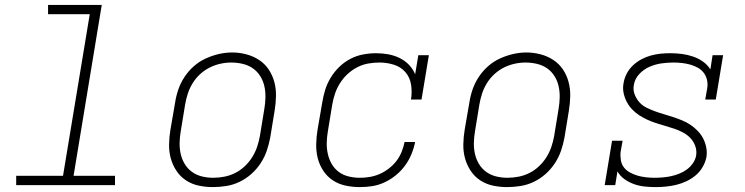

<svg xmlns="http://www.w3.org/2000/svg" viewBox="-20 -755 3040 783"><path d="M46 0V-38H237L346 -697H176V-735H395L280 -38H449V0Z M848 8Q819 8 790.5 2Q762 -4 738.5 -19.5Q715 -35 699.5 -58.5Q684 -82 676.5 -109Q669 -136 669.5 -166Q670 -196 675 -226L694 -336Q698 -363 707 -389.5Q716 -416 732 -440.5Q748 -465 770 -484.5Q792 -504 818 -516Q844 -528 871.5 -534.5Q899 -541 927 -541Q956 -541 984.5 -533.5Q1013 -526 1036.5 -510.5Q1060 -495 1075.5 -472Q1091 -449 1098.5 -421.5Q1106 -394 1105.5 -364Q1105 -334 1100 -304L1082 -194Q1077 -167 1068 -140.5Q1059 -114 1043 -89.5Q1027 -65 1005 -45.5Q983 -26 957 -13.5Q931 -1 903 3.5Q875 8 848 8ZM849 -30Q872 -30 895 -34.5Q918 -39 939 -49.5Q960 -60 978 -77Q996 -94 1008.5 -114Q1021 -134 1028.5 -156Q1036 -178 1040 -201L1058 -311Q1062 -334 1062.5 -358Q1063 -382 1058 -404Q1053 -426 1041 -445Q1029 -464 1011 -476.5Q993 -489 970 -494.5Q947 -500 923 -500Q901 -500 878.5 -495Q856 -490 835 -479.5Q814 -469 796 -452.5Q778 -436 765.5 -415.5Q753 -395 746 -373.5Q739 -352 735 -329L717 -219Q713 -196 712.5 -172.5Q712 -149 717 -127Q722 -105 733.5 -86Q745 -67 763 -54Q781 -41 803.5 -35.5Q826 -30 849 -30Z M1447 8Q1418 8 1389.5 2Q1361 -4 1337.5 -19.5Q1314 -35 1298.5 -58.5Q1283 -82 1276 -109Q1269 -136 1269.5 -166Q1270 -196 1275 -226L1294 -336Q1298 -362 1306 -388Q1314 -414 1328.5 -438Q1343 -462 1363.5 -482Q1384 -502 1409 -515Q1434 -528 1461 -533Q1488 -538 1514 -538Q1539 -538 1563.5 -533.5Q1588 -529 1609.5 -518.5Q1631 -508 1647.5 -491Q1664 -474 1673 -452L1686 -530H1729L1699 -349H1656Q1661 -379 1656.5 -409Q1652 -439 1633.5 -460.5Q1615 -482 1586.5 -491Q1558 -500 1528 -500Q1505 -500 1482 -496Q1459 -492 1437.5 -481Q1416 -470 1398 -453.5Q1380 -437 1367 -416.5Q1354 -396 1346.5 -374Q1339 -352 1335 -329L1317 -219Q1313 -196 1312.5 -172.5Q1312 -149 1317 -127Q1322 -105 1333 -86Q1344 -67 1361.5 -54Q1379 -41 1401.5 -35.5Q1424 -30 1447 -30Q1468 -30 1488.5 -33.5Q1509 -37 1528.5 -45.5Q1548 -54 1566 -68Q1584 -82 1597 -99Q1610 -116 1618 -136Q1626 -156 1630 -176H1673Q1668 -151 1658 -126.5Q1648 -102 1632 -80Q1616 -58 1594.5 -40.5Q1573 -23 1548.5 -11.5Q1524 0 1498.5 4Q1473 8 1447 8Z M2048 8Q2019 8 1990.5 2Q1962 -4 1938.5 -19.5Q1915 -35 1899.5 -58.5Q1884 -82 1876.5 -109Q1869 -136 1869.5 -166Q1870 -196 1875 -226L1894 -336Q1898 -363 1907 -389.5Q1916 -416 1932 -440.5Q1948 -465 1970 -484.5Q1992 -504 2018 -516Q2044 -528 2071.5 -534.5Q2099 -541 2127 -541Q2156 -541 2184.5 -533.5Q2213 -526 2236.5 -510.5Q2260 -495 2275.5 -472Q2291 -449 2298.5 -421.5Q2306 -394 2305.5 -364Q2305 -334 2300 -304L2282 -194Q2277 -167 2268 -140.5Q2259 -114 2243 -89.5Q2227 -65 2205 -45.5Q2183 -26 2157 -13.5Q2131 -1 2103 3.5Q2075 8 2048 8ZM2049 -30Q2072 -30 2095 -34.5Q2118 -39 2139 -49.5Q2160 -60 2178 -77Q2196 -94 2208.5 -114Q2221 -134 2228.5 -156Q2236 -178 2240 -201L2258 -311Q2262 -334 2262.5 -358Q2263 -382 2258 -404Q2253 -426 2241 -445Q2229 -464 2211 -476.5Q2193 -489 2170 -494.5Q2147 -500 2123 -500Q2101 -500 2078.5 -495Q2056 -490 2035 -479.5Q2014 -469 1996 -452.5Q1978 -436 1965.5 -415.5Q1953 -395 1946 -373.5Q1939 -352 1935 -329L1917 -219Q1913 -196 1912.5 -172.5Q1912 -149 1917 -127Q1922 -105 1933.5 -86Q1945 -67 1963 -54Q1981 -41 2003.5 -35.5Q2026 -30 2049 -30Z M2653 8Q2630 8 2607.5 5.5Q2585 3 2564.5 -4.5Q2544 -12 2526.5 -24.5Q2509 -37 2498 -56L2489 0H2446L2476 -181H2519L2511 -136Q2509 -119 2512 -101.5Q2515 -84 2525 -71.5Q2535 -59 2550 -51Q2565 -43 2581 -38.5Q2597 -34 2614.5 -32Q2632 -30 2649 -30Q2666 -30 2683 -31.5Q2700 -33 2716.5 -36.5Q2733 -40 2749.5 -46.5Q2766 -53 2780.5 -63.5Q2795 -74 2805.5 -89Q2816 -104 2819 -121Q2822 -142 2815 -160.5Q2808 -179 2795 -192.5Q2782 -206 2765 -215Q2748 -224 2730 -230Q2712 -236 2693 -241.5Q2674 -247 2655.5 -253Q2637 -259 2619.5 -267Q2602 -275 2586 -285.5Q2570 -296 2557 -310Q2544 -324 2535.5 -340.5Q2527 -357 2523 -376.5Q2519 -396 2523 -416Q2526 -436 2536 -455Q2546 -474 2561.5 -488.5Q2577 -503 2595.5 -513Q2614 -523 2634 -528.5Q2654 -534 2673.5 -536Q2693 -538 2713 -538Q2737 -538 2760.5 -535Q2784 -532 2806 -524.5Q2828 -517 2846.5 -504Q2865 -491 2877 -472L2886 -530H2929L2899 -349H2856L2864 -394Q2867 -411 2863.5 -428Q2860 -445 2850 -458Q2840 -471 2825.5 -479Q2811 -487 2795 -491.5Q2779 -496 2761.5 -498Q2744 -500 2727 -500Q2727 -500 2726.5 -500Q2726 -500 2726 -500Q2702 -500 2677.5 -496.5Q2653 -493 2629.5 -483Q2606 -473 2587.5 -453.5Q2569 -434 2565 -409Q2561 -389 2568 -370.5Q2575 -352 2587.5 -338Q2600 -324 2617.5 -315.5Q2635 -307 2653 -300.5Q2671 -294 2690 -288.5Q2709 -283 2727 -277Q2745 -271 2763 -263.5Q2781 -256 2796.5 -245.5Q2812 -235 2825.5 -221Q2839 -207 2847.5 -190.5Q2856 -174 2860 -154.5Q2864 -135 2861 -115Q2857 -94 2845.5 -74Q2834 -54 2816.5 -39.5Q2799 -25 2778.5 -15.5Q2758 -6 2737 -1Q2716 4 2695 6Q2674 8 2653 8Z"/></svg>

Font: Iosevka Curly Slab XLtExObl
Style: Regular
Weight: 200
Width: 7
Italic angle: -9°
Monospace: yes
Designer: Belleve Invis
Foundry: Belleve Invis
Version: Version 11.0.0; ttfautohint (v1.8.3)